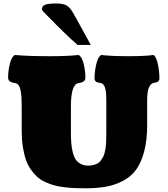

<svg xmlns="http://www.w3.org/2000/svg" viewBox="-20 -1042 939 1076"><path d="M488.8 -790H415Q381.3 -818.8 333.3 -865.7Q285.2 -912.6 268.1 -931.2Q258.8 -940.9 242.9 -956.1Q227.1 -971.2 221.2 -978.5Q215.3 -985.8 215.3 -992.7Q215.3 -1008.3 232.9 -1015.4Q250.5 -1022.5 292 -1022.5Q331.1 -1022.5 349.9 -1013.2Q368.7 -1003.9 385.3 -977.1Q397.9 -956.5 438.5 -881.8Q479 -807.1 488.8 -790ZM804.7 -482.9V-340.8Q804.7 -255.4 787.8 -192.4Q771 -129.4 742.2 -90.3Q713.4 -51.3 668.2 -27.8Q623 -4.4 573 4.4Q522.9 13.2 456.5 13.2Q421.4 13.2 395 12Q368.7 10.7 336.9 6.8Q305.2 2.9 281.5 -3.9Q257.8 -10.7 231.9 -22.7Q206.1 -34.7 187.7 -51.5Q169.4 -68.4 152.3 -92.8Q135.3 -117.2 124.8 -147.9Q114.3 -178.7 107.9 -219.7Q101.6 -260.7 101.6 -310.1V-446.3Q101.6 -476.1 100.3 -495.4Q99.1 -514.6 95.5 -534.7Q91.8 -554.7 83.7 -564.9Q75.7 -575.2 62.5 -576.7Q53.7 -578.1 49.1 -579.3Q44.4 -580.6 37.8 -584Q31.2 -587.4 28.3 -593.8Q25.4 -600.1 25.4 -609.4Q25.4 -646 35.4 -685.3Q45.4 -724.6 63.5 -733.9Q133.3 -727.1 259.8 -727.1Q360.4 -727.1 420.4 -733.9Q438.5 -724.6 448.5 -685.3Q458.5 -646 458.5 -609.4Q458.5 -600.1 455.6 -593.8Q452.6 -587.4 446 -584Q439.5 -580.6 434.8 -579.3Q430.2 -578.1 421.4 -576.7Q377.4 -571.8 377.4 -446.3V-304.2Q377.4 -268.6 379.2 -243.2Q380.9 -217.8 387 -191.7Q393.1 -165.5 403.3 -149.7Q413.6 -133.8 431.6 -123.8Q449.7 -113.8 475.1 -113.8Q491.2 -113.8 504.9 -117.7Q518.6 -121.6 528.3 -127.2Q538.1 -132.8 545.7 -143.3Q553.2 -153.8 558.1 -163.1Q563 -172.4 566.7 -187.5Q570.3 -202.6 572 -213.4Q573.7 -224.1 574.5 -241.9Q575.2 -259.8 575.4 -270Q575.7 -280.3 575.7 -298.8V-482.9Q575.7 -504.4 574.5 -518.6Q573.2 -532.7 569.6 -547.1Q565.9 -561.5 557.9 -569.3Q549.8 -577.1 537.1 -578.1Q528.8 -579.6 523.9 -581.1Q519 -582.5 514.4 -587.9Q509.8 -593.3 509.8 -602.5Q509.8 -640.6 519.5 -682.4Q529.3 -724.1 547.4 -733.9Q602.1 -727.1 700.7 -727.1Q791 -727.1 840.3 -733.9Q856 -724.1 864.7 -682.4Q873.5 -640.6 873.5 -602.5Q873.5 -593.3 868.7 -587.9Q863.8 -582.5 858.9 -581.1Q854 -579.6 845.7 -578.1Q804.7 -574.2 804.7 -482.9Z"/></svg>

Font: Coustard Black
Style: Regular
Weight: 900
Foundry: vernon adams
Version: Version 1.001;